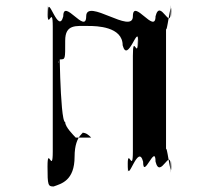

<svg xmlns="http://www.w3.org/2000/svg" viewBox="-20 -656 736 695"><path d="M301 -562C329 -562 424 -560 424 -492C442 -424 480 -569 480 -509C480 -441 479 -579 479 -511C479 -433 461 -540 461 -454V-108C461 -22 442 -132 442 -53C442 15 443 -119 443 -51C443 8 480 -139 498 -71C498 -3 543 -139 543 -71C560 -3 598 -130 598 -51C598 17 600 -121 600 -53C600 6 581 -158 581 -108V-559C581 -509 600 -674 600 -615C600 -547 598 -685 598 -617C598 -538 560 -665 543 -597C543 -529 461 -665 461 -597C461 -529 292 -665 292 -597C292 -529 209 -665 209 -597C192 -529 154 -676 154 -617C154 -549 152 -683 152 -615C152 -536 171 -645 171 -559V-108C171 -22 152 -132 152 -53C152 15 154 19 174 19C202 9 250 -2 250 -89C250 -174 294 -176 274 -176C292 -176 300 -168 310 -158H254C245 -168 216 -196 216 -214C196 -214 195 -557 195 -472C195 -404 187 -432 197 -441C217 -441 216 -441 216 -509C216 -569 255 -562 301 -562Z"/></svg>

Font: Hussar Przerywany
Style: Regular
Weight: 400
Foundry: Cannot Into Space Fonts
Version: Version 0.982